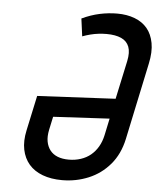

<svg xmlns="http://www.w3.org/2000/svg" viewBox="-52 -755 676 813"><g transform="rotate(5 286.0 -348.5)"><path d="M414 -710Q377 -710 339.5 -702Q302 -694 264 -676L274 -601Q290 -607 307.5 -611.5Q325 -616 342.5 -618Q360 -620 376 -620Q414 -620 438.5 -609Q463 -598 472 -574.5Q481 -551 473 -513L438 -350L106 -333L74 -184Q64 -138 71.5 -101.5Q79 -65 101 -39.5Q123 -14 159 -0.5Q195 13 242 13Q301 13 354 -9Q407 -31 444.5 -75Q482 -119 496 -184L565 -510Q576 -561 569 -598.5Q562 -636 541.5 -660.5Q521 -685 488 -697.5Q455 -710 414 -710ZM263 -76Q235 -76 215 -84Q195 -92 183 -107.5Q171 -123 167 -144.5Q163 -166 169 -195L181 -251L420 -264L405 -193Q399 -165 386.5 -143.5Q374 -122 356 -107Q338 -92 314 -84Q290 -76 263 -76Z"/></g></svg>

Font: Advent Pro SemiBold
Style: Italic
Weight: 600
Italic angle: -12°
Version: Version 3.000